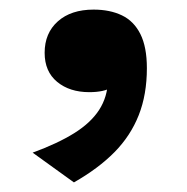

<svg xmlns="http://www.w3.org/2000/svg" viewBox="-20 -187 390 400"><path d="M134 193 48 131Q100 112 134.5 90.5Q169 69 186.5 42Q204 15 205 -20Q206 -28 208.5 -32Q211 -36 214.5 -35.5Q218 -35 222 -31Q226 -27 231 -22Q224 -12 214.5 -6Q205 0 193 2.5Q181 5 166 5Q125 5 99 -16.5Q73 -38 73 -77Q73 -118 100.5 -142.5Q128 -167 175 -167Q209 -167 234 -155Q259 -143 272.5 -116Q286 -89 286 -45Q286 10 269 53Q252 96 218.5 130Q185 164 134 193Z"/></svg>

Font: Roboto Serif 20pt SemiBold
Style: Regular
Weight: 600
Version: Version 1.008